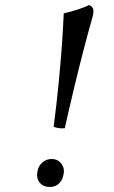

<svg xmlns="http://www.w3.org/2000/svg" viewBox="-20 -734 454 762"><path d="M333 -714Q347 -709 350 -697.5Q353 -686 346 -662Q331 -610 312 -537Q293 -464 273.5 -382.5Q254 -301 237 -225Q225 -224 213.5 -225.5Q202 -227 193 -231Q205 -325 212.5 -401.5Q220 -478 225 -545.5Q230 -613 233 -681Q256 -686 286 -695.5Q316 -705 333 -714ZM178 8Q151 8 137 -10Q123 -28 129 -56Q133 -76 148.5 -89.5Q164 -103 185 -103Q201 -103 212.5 -95Q224 -87 230 -73Q236 -59 232 -41Q228 -19 214 -5.5Q200 8 178 8Z"/></svg>

Font: Vollkorn
Style: Italic
Weight: 400
Italic angle: -11°
Designer: Friedrich Althausen
Foundry: Friedrich Althausen
Version: Version 5.001